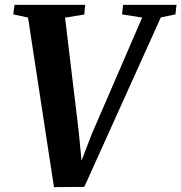

<svg xmlns="http://www.w3.org/2000/svg" viewBox="-20 -763 744 788"><path d="M201.5 5 95 -691 34.5 -704 39.5 -743H329.5L326 -703.5L247 -690.5L302.5 -228L319.5 -55L295 -52L356.5 -212.5L563.5 -691L481 -704L485 -743H704.5L700 -704L640 -691.5L326 4Z"/></svg>

Font: Merriweather 60pt
Style: Bold Italic
Weight: 700
Italic angle: -7.8°
Version: Version 2.101